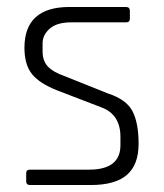

<svg xmlns="http://www.w3.org/2000/svg" viewBox="-20 -530 471 550"><path d="M240 0H66Q55 0 55 -11V-34Q55 -44 66 -44H235Q325 -44 325 -114V-138Q325 -203 269 -223L144 -271Q93 -291 71.5 -318Q50 -345 50 -393Q50 -510 179 -510H341Q352 -510 352 -499V-476Q352 -466 341 -466H184Q143 -466 122.5 -448Q102 -430 102 -406V-383Q102 -355 117.5 -339Q133 -323 165 -312L290 -262Q342 -245 359.5 -211.5Q377 -178 377 -118Q377 -58 343.5 -29Q310 0 240 0Z"/></svg>

Font: Rajdhani
Style: Regular
Weight: 400
Designer: Satya Rajpurohit, Jyotish Sonowal
Foundry: Indian Type Foundry
Version: Version 1.201;PS 1.0;hotconv 1.0.78;makeotf.lib2.5.61930; tt